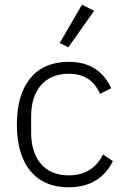

<svg xmlns="http://www.w3.org/2000/svg" viewBox="-20 -788 537 820"><path d="M273 12C132 12 52 -85 52 -256C52 -427 132 -524 273 -524C368 -524 424 -479 455 -411L407 -387C383 -443 341 -473 273 -473C169 -473 113 -400 113 -292V-220C113 -112 169 -39 273 -39C344 -39 391 -71 420 -128L462 -100C429 -32 368 12 273 12ZM272 -586 235 -604 330 -768 382 -742Z"/></svg>

Font: Plexus Sans Light
Style: Regular
Weight: 300
Version: Version 2.001;PS 002.001;hotconv 1.0.70;makeotf.lib2.5.58329